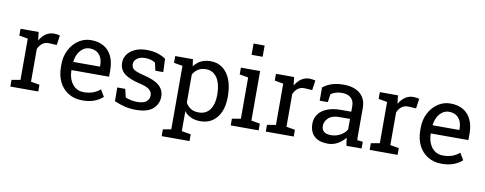

<svg xmlns="http://www.w3.org/2000/svg" viewBox="-75 -1144 4370 1729"><g transform="rotate(10 2110.0 -279.5)"><path d="M210.9 -374.5V-75.2L290.5 -61.5V0H35.2V-61.5L114.7 -75.2V-452.6L35.2 -466.3V-528.3H200.7L209 -460.9L210 -451.7Q232.4 -492.2 265.4 -515.1Q298.3 -538.1 340.8 -538.1Q356 -538.1 371.8 -535.4Q387.7 -532.7 394.5 -530.3L381.8 -440.9L314.9 -444.8Q276.9 -447.3 251 -427.5Q225.1 -407.7 210.9 -374.5Z M693.8 10.3Q620.6 10.3 566.4 -23.4Q512.2 -56.6 482.7 -116.2Q453.1 -175.8 453.1 -253.9V-275.4Q453.1 -351.1 484.4 -410.2Q515.1 -469.7 566.7 -503.9Q618.2 -538.1 679.2 -538.1Q750.5 -538.1 798.8 -508.8Q846.7 -479.5 871.1 -426.5Q895.5 -373.5 895.5 -301.8V-241.7H552.7L551.3 -239.3Q551.8 -189.5 569.3 -149.4Q586.4 -109.9 617.9 -87.4Q649.4 -64.9 693.8 -64.9Q742.7 -64.9 779.5 -78.9Q816.4 -92.8 843.3 -117.2L880.9 -54.7Q852.5 -27.3 805.9 -8.5Q759.3 10.3 693.8 10.3ZM554.7 -319.3 555.7 -316.9H799.3V-329.6Q799.3 -368.2 786.1 -397.9Q772.5 -428.2 745.8 -445.3Q719.2 -462.4 679.2 -462.4Q647.5 -462.4 620.6 -443.8Q565.9 -404.3 554.7 -319.3Z M1184.1 10.3Q1130.9 10.3 1084.5 -0.5Q1038.1 -11.2 985.8 -33.7L984.9 -159.2H1057.6L1075.7 -83.5Q1127.4 -62 1184.1 -62Q1242.7 -62 1268.1 -84.5Q1293.5 -106.9 1293.5 -140.1Q1293.5 -171.4 1267.8 -193.1Q1242.2 -214.8 1174.8 -230Q1079.1 -252 1033.9 -288.8Q988.8 -325.7 988.8 -387.2Q988.8 -430.2 1013.7 -464.4Q1038.6 -498 1083 -518.1Q1127.4 -538.1 1186.5 -538.1Q1246.6 -538.1 1289.3 -524.4Q1332 -510.7 1363.8 -487.8L1368.7 -367.2H1296.4L1280.8 -437.5Q1245.1 -463.9 1186.5 -463.9Q1141.6 -463.9 1113.5 -442.9Q1085.4 -421.9 1085.4 -390.1Q1085.4 -372.1 1093.8 -357.9Q1102.5 -342.8 1128.9 -331.5Q1155.3 -320.3 1191.9 -311.5Q1302.2 -285.6 1345.9 -245.6Q1389.6 -205.6 1389.6 -147Q1389.6 -80.1 1340.1 -34.9Q1290.5 10.3 1184.1 10.3Z M1625.5 -54.7V127.4L1709.5 141.1V203.1H1454.6V141.1L1529.3 127.4V-452.6L1449.7 -466.3V-528.3H1611.8L1620.6 -463.9Q1674.8 -538.1 1772.5 -538.1Q1838.4 -538.1 1884.3 -502.9Q1930.7 -467.3 1955.1 -403.6Q1979.5 -339.8 1979.5 -254.4V-244.1Q1979.5 -168.5 1955.1 -110.8Q1930.2 -53.7 1884.3 -21.7Q1838.4 10.3 1773.9 10.3Q1677.7 10.3 1625.5 -54.7ZM1744.1 -64.9Q1812.5 -64.9 1847.7 -114.7Q1882.8 -164.6 1882.8 -244.1V-254.4Q1882.8 -314.5 1867.2 -361.3Q1851.6 -407.7 1820.6 -433.8Q1789.6 -460 1743.2 -460Q1702.1 -460 1672.9 -441.4Q1643.6 -422.9 1625.5 -390.6V-133.3Q1643.6 -100.6 1672.6 -82.8Q1701.7 -64.9 1744.1 -64.9Z M2125 -658.7V-761.7H2226.1V-658.7ZM2129.9 -75.2V-452.6L2050.3 -466.3V-528.3H2226.1V-75.2L2305.7 -61.5V0H2050.3V-61.5Z M2546.9 -374.5V-75.2L2626.5 -61.5V0H2371.1V-61.5L2450.7 -75.2V-452.6L2371.1 -466.3V-528.3H2536.6L2544.9 -460.9L2545.9 -451.7Q2568.4 -492.2 2601.3 -515.1Q2634.3 -538.1 2676.8 -538.1Q2691.9 -538.1 2707.8 -535.4Q2723.6 -532.7 2730.5 -530.3L2717.8 -440.9L2650.9 -444.8Q2612.8 -447.3 2586.9 -427.5Q2561 -407.7 2546.9 -374.5Z M2939.9 10.3Q2857.4 10.3 2814.5 -30Q2771.5 -70.3 2771.5 -143.6Q2771.5 -194.3 2799.3 -231.4Q2826.7 -269 2878.9 -289.6Q2931.2 -310.1 3003.9 -310.1H3098.1V-361.8Q3098.1 -409.7 3069.1 -436Q3040 -462.4 2987.3 -462.4Q2954.1 -462.4 2929.7 -454.3Q2905.3 -446.3 2885.3 -432.1L2875 -358.4H2800.8V-479.5Q2872.6 -538.1 2988.8 -538.1Q3085 -538.1 3139.6 -492.2Q3194.3 -446.3 3194.3 -360.8V-106.4Q3194.3 -96.2 3194.6 -86.4Q3194.8 -76.7 3195.8 -66.9L3247.1 -61.5V0H3108.9Q3100.6 -40 3098.6 -72.8Q3070.8 -37.1 3029.1 -13.4Q2987.3 10.3 2939.9 10.3ZM2954.1 -70.3Q3002 -70.3 3041.5 -93.3Q3081.1 -116.2 3098.1 -148.4V-244.1H3000.5Q2934.1 -244.1 2900.9 -212.4Q2867.7 -180.7 2867.7 -141.6Q2867.7 -70.3 2954.1 -70.3Z M3496.6 -374.5V-75.2L3576.2 -61.5V0H3320.8V-61.5L3400.4 -75.2V-452.6L3320.8 -466.3V-528.3H3486.3L3494.6 -460.9L3495.6 -451.7Q3518.1 -492.2 3551 -515.1Q3584 -538.1 3626.5 -538.1Q3641.6 -538.1 3657.5 -535.4Q3673.3 -532.7 3680.2 -530.3L3667.5 -440.9L3600.6 -444.8Q3562.5 -447.3 3536.6 -427.5Q3510.7 -407.7 3496.6 -374.5Z M3979.5 10.3Q3906.2 10.3 3852.1 -23.4Q3797.9 -56.6 3768.3 -116.2Q3738.8 -175.8 3738.8 -253.9V-275.4Q3738.8 -351.1 3770 -410.2Q3800.8 -469.7 3852.3 -503.9Q3903.8 -538.1 3964.8 -538.1Q4036.1 -538.1 4084.5 -508.8Q4132.3 -479.5 4156.7 -426.5Q4181.2 -373.5 4181.2 -301.8V-241.7H3838.4L3836.9 -239.3Q3837.4 -189.5 3855 -149.4Q3872.1 -109.9 3903.6 -87.4Q3935.1 -64.9 3979.5 -64.9Q4028.3 -64.9 4065.2 -78.9Q4102.1 -92.8 4128.9 -117.2L4166.5 -54.7Q4138.2 -27.3 4091.6 -8.5Q4044.9 10.3 3979.5 10.3ZM3840.3 -319.3 3841.3 -316.9H4085V-329.6Q4085 -368.2 4071.8 -397.9Q4058.1 -428.2 4031.5 -445.3Q4004.9 -462.4 3964.8 -462.4Q3933.1 -462.4 3906.2 -443.8Q3851.6 -404.3 3840.3 -319.3Z"/></g></svg>

Font: Battambang
Style: Regular
Weight: 400
Designer: Danh Hong
Version: Version 8.002; ttfautohint (v1.8.3)